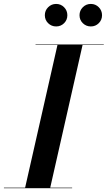

<svg xmlns="http://www.w3.org/2000/svg" viewBox="-62 -982 561 1002"><path d="M68.5 0 238.5 -750H369.5L199.5 0ZM-41.5 0V-2.5H314.5V0ZM123.5 -747.5V-750H479.5V-747.5ZM412 -844Q387.5 -844 370.2 -861Q353 -878 353 -902.5Q353 -927 370.2 -944.2Q387.5 -961.5 412 -961.5Q436.5 -961.5 453.5 -944.2Q470.5 -927 470.5 -902.5Q470.5 -878 453.5 -861Q436.5 -844 412 -844ZM231 -844Q206.5 -844 189.2 -861Q172 -878 172 -902.5Q172 -927 189.2 -944.2Q206.5 -961.5 231 -961.5Q255.5 -961.5 272.5 -944.2Q289.5 -927 289.5 -902.5Q289.5 -878 272.5 -861Q255.5 -844 231 -844Z"/></svg>

Font: Bodoni Moda 72pt SemiBold
Style: Italic
Weight: 600
Italic angle: -13°
Designer: Owen Earl
Foundry: indestructible type
Version: Version 2.004